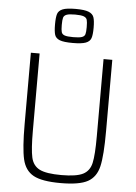

<svg xmlns="http://www.w3.org/2000/svg" viewBox="-62 -995 746 1050"><g transform="rotate(5 311.0 -470.0)"><path d="M87 -296V-688H135V-264Q135 -162 145 -117.5Q155 -73 191.5 -54.5Q228 -36 311 -36Q394 -36 430 -54.5Q466 -73 476 -117Q486 -161 486 -264V-688H534V-296Q534 -163 520 -103Q506 -43 460 -17.5Q414 8 311 8Q208 8 161.5 -17.5Q115 -43 101 -103.5Q87 -164 87 -296ZM205 -854Q205 -893 211 -911.5Q217 -930 239 -939Q261 -948 310 -948Q359 -948 381.5 -939Q404 -930 410.5 -911.5Q417 -893 417 -854Q417 -815 410.5 -796.5Q404 -778 381.5 -769.5Q359 -761 310 -761Q261 -761 239 -769.5Q217 -778 211 -796.5Q205 -815 205 -854ZM379 -854Q379 -882 375.5 -894Q372 -906 357.5 -911.5Q343 -917 310 -917Q277 -917 263 -911.5Q249 -906 245.5 -894Q242 -882 242 -854Q242 -827 245.5 -815Q249 -803 263 -798Q277 -793 310 -793Q343 -793 357.5 -798Q372 -803 375.5 -815Q379 -827 379 -854Z"/></g></svg>

Font: Saira Semi Condensed ExtraLight
Style: Regular
Weight: 200
Width: 4
Designer: Hector Gatti with collaboration of the Omnibus-Type team
Foundry: Omnibus-Type
Version: Version 1.001; ttfautohint (v1.8)